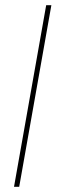

<svg xmlns="http://www.w3.org/2000/svg" viewBox="-20 -720 218 740"><path d="M34 0 158 -700H178L54 0Z"/></svg>

Font: DM Sans 24pt Thin
Style: Italic
Weight: 250
Italic angle: -10°
Designer: Colophon Foundry, Jonny Pinhorn
Foundry: Colophon Foundry
Version: Version 4.004;gftools[0.9.30]